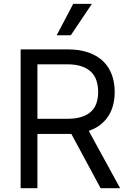

<svg xmlns="http://www.w3.org/2000/svg" viewBox="-20 -986 679 1006"><path d="M88.1 -727.3H333.8Q397.7 -727.3 444.4 -710.6Q491.1 -693.9 521.5 -664.1Q551.8 -634.2 566.4 -593.4Q581 -552.6 581 -504.3Q581 -468 572.8 -436.1Q564.6 -404.1 547.8 -378Q530.9 -351.9 505.3 -332Q479.8 -312.1 445 -300.4L609.4 0H507.1L353.7 -284.4Q349.1 -284.1 344.6 -284.1Q340.2 -284.1 335.2 -284.1H176.1V0H88.1ZM332.4 -363.6Q376.1 -363.6 406.8 -373.4Q437.5 -383.2 457 -401.3Q476.6 -419.4 485.4 -445.5Q494.3 -471.6 494.3 -504.3Q494.3 -536.9 485.4 -563.7Q476.6 -590.6 456.9 -609.6Q437.1 -628.6 406.2 -638.8Q375.4 -649.1 331 -649.1H176.1V-363.6ZM363.6 -965.9H461.6L350.9 -801.1H277Z"/></svg>

Font: Fast_Sans
Style: Regular
Weight: 400
Designer: Rasmus Andersson
Foundry: rsms
Version: Version 3.018;git-588b23468